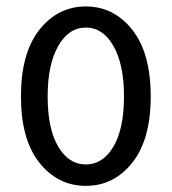

<svg xmlns="http://www.w3.org/2000/svg" viewBox="-20 -573 540 604"><path d="M45.9 -269.5Q45.9 -406.2 104 -479.5Q162.1 -552.7 250 -552.7Q337.9 -552.7 396 -479.5Q454.1 -406.2 454.1 -269.5Q454.1 -133.8 396 -61Q337.9 11.7 250 11.7Q162.1 11.7 104 -61Q45.9 -133.8 45.9 -269.5ZM370.1 -269.5Q370.1 -370.1 336.9 -428.2Q303.7 -486.3 250 -486.3Q196.3 -486.3 163.1 -428.2Q129.9 -370.1 129.9 -269.5Q129.9 -168 163.1 -111.8Q196.3 -55.7 250 -55.7Q303.7 -55.7 336.9 -111.8Q370.1 -168 370.1 -269.5Z"/></svg>

Font: Gen Shin Gothic Monospace Normal
Style: Regular
Weight: 350
Designer: [Source Han Sans]
Ryoko NISHIZUKA  (kana & ideographs); Paul D. Hunt (Latin, Greek & Cyrillic); Wenlong ZHANG  (bopomofo
Version: Version 1.002.20150607